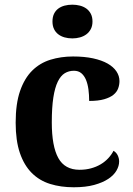

<svg xmlns="http://www.w3.org/2000/svg" viewBox="-20 -790 567 820"><path d="M294.9 9.8Q239.7 9.8 194.1 -4.4Q148.4 -18.6 115.7 -51.3Q83 -84 64.9 -136.7Q46.9 -189.5 46.9 -266.1Q46.9 -347.2 65.7 -401.4Q84.5 -455.6 117.4 -488.3Q150.4 -521 195.3 -534.9Q240.2 -548.8 292 -548.8Q340.3 -548.8 377.4 -540.8Q414.6 -532.7 439.5 -518.6Q464.4 -504.4 477.3 -485.1Q490.2 -465.8 490.2 -443.8Q490.2 -427.7 484.6 -412.4Q479 -397 464.6 -385.3Q450.2 -373.5 425 -366.2Q399.9 -358.9 360.8 -358.9Q360.8 -384.8 357.7 -408.2Q354.5 -431.6 347.2 -449.2Q339.8 -466.8 327.4 -477.3Q314.9 -487.8 295.9 -487.8Q273.9 -487.8 256.6 -477.3Q239.3 -466.8 226.8 -441.4Q214.4 -416 207.8 -373.5Q201.2 -331.1 201.2 -267.1Q201.2 -165.5 229 -115.2Q256.8 -64.9 319.8 -64.9Q345.7 -64.9 368.4 -71Q391.1 -77.1 409.7 -88.1Q428.2 -99.1 442.1 -114Q456.1 -128.9 464.8 -146Q477.1 -138.7 482.9 -126.2Q488.8 -113.8 488.8 -100.1Q488.8 -81.1 477.5 -61.5Q466.3 -42 442.6 -26.1Q418.9 -10.3 382.3 -0.2Q345.7 9.8 294.9 9.8ZM204.1 -698.2Q204.1 -717.3 210.7 -731Q217.3 -744.6 228.8 -753.2Q240.2 -761.7 255.6 -765.9Q271 -770 289.1 -770Q306.2 -770 321.8 -765.9Q337.4 -761.7 349.1 -753.2Q360.8 -744.6 367.9 -731Q375 -717.3 375 -698.2Q375 -679.7 367.9 -666Q360.8 -652.3 349.1 -643.6Q337.4 -634.8 321.8 -630.4Q306.2 -626 289.1 -626Q271 -626 255.6 -630.4Q240.2 -634.8 228.8 -643.6Q217.3 -652.3 210.7 -666Q204.1 -679.7 204.1 -698.2Z"/></svg>

Font: Droids
Style: b
Weight: 700
Foundry: Ascender Corporation
Version: Version 1.00 build 113